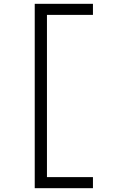

<svg xmlns="http://www.w3.org/2000/svg" viewBox="-20 -843 640 1006"><path d="M162 143V-823H467V-765H226V85H467V143Z"/></svg>

Font: Iosevka Aile Light
Style: Regular
Weight: 300
Designer: Belleve Invis
Foundry: Belleve Invis
Version: Version 27.3.5; ttfautohint (v1.8.4)